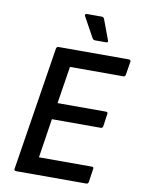

<svg xmlns="http://www.w3.org/2000/svg" viewBox="-92 -907 717 970"><g transform="rotate(10 266.0 -422.0)"><path d="M60 0Q48 0 50 -11L150 -644Q152 -655 162 -655H522Q527 -655 530 -652.5Q533 -650 532 -644L521 -576Q519 -566 510 -566H236L206 -375H454Q466 -375 463 -364L454 -300Q452 -290 443 -290H192L161 -89H432Q443 -89 441 -79L431 -11Q429 0 420 0ZM337 -720Q328 -720 322 -731L266 -833Q264 -837 266 -840.5Q268 -844 273 -844H351Q360 -844 364 -833L402 -731Q406 -720 394 -720Z"/></g></svg>

Font: Sofia Sans SemiBold
Style: Italic
Weight: 600
Italic angle: -9°
Designer: Botio Nikoltchev, Ani Petrova
Foundry: lettersoup
Version: Version 4.100-B